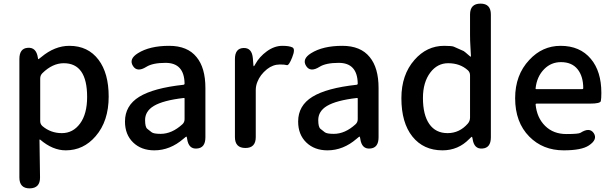

<svg xmlns="http://www.w3.org/2000/svg" viewBox="-20 -817 3381 1060"><path d="M144 223Q87 223 87 163V-491Q87 -550 133 -553Q180 -557 189 -499Q190 -490 191.5 -490Q193 -490 208 -502Q282 -564 363 -564Q466 -564 524 -487Q580 -413 580 -284Q580 -148 508 -65Q441 13 343 13Q271 13 202 -46Q198 -49 198 -44L201 162Q202 222 144 223ZM461 -282Q461 -468 332 -468Q270 -468 214 -413Q202 -401 202 -384V-148Q202 -132 214 -121Q260 -82 321.5 -82Q383 -82 422 -135Q461 -188 461 -282Z M832 13Q760 13 715 -30.5Q670 -74 670 -146Q670 -234 748.5 -282.5Q827 -331 993 -349Q999 -350 999 -356Q997 -470 894 -470Q823 -470 788 -448Q737 -416 714 -453Q690 -491 741 -523Q806 -564 914 -564Q1015 -564 1065 -502Q1114 -443 1114 -331V-59Q1114 0 1067 3Q1021 7 1013 -51L1012 -56Q1011 -63 1009 -63Q1007 -63 993 -51Q919 13 832 13ZM867 -78Q929 -78 987 -131Q999 -142 999 -159V-272Q999 -277 994 -276Q881 -263 829 -232Q781 -203 781 -154Q781 -115 793.5 -105.5Q806 -96 817 -87Q828 -78 867 -78Z M1335 0Q1277 0 1277 -60V-491Q1277 -550 1324 -552Q1371 -554 1376 -495L1379 -457Q1380 -451 1381.5 -451Q1383 -451 1389 -462Q1412 -504 1453.5 -534Q1495 -564 1539 -564Q1576 -564 1594 -555.5Q1612 -547 1593 -500Q1575 -454 1563.5 -457.5Q1552 -461 1525 -461Q1487 -461 1454 -435Q1416 -404 1401 -365Q1392 -343 1392 -319V-60Q1392 0 1335 0Z M1788 13Q1716 13 1671 -30.5Q1626 -74 1626 -146Q1626 -234 1704.5 -282.5Q1783 -331 1949 -349Q1955 -350 1955 -356Q1953 -470 1850 -470Q1779 -470 1744 -448Q1693 -416 1670 -453Q1646 -491 1697 -523Q1762 -564 1870 -564Q1971 -564 2021 -502Q2070 -443 2070 -331V-59Q2070 0 2023 3Q1977 7 1969 -51L1968 -56Q1967 -63 1965 -63Q1963 -63 1949 -51Q1875 13 1788 13ZM1823 -78Q1885 -78 1943 -131Q1955 -142 1955 -159V-272Q1955 -277 1950 -276Q1837 -263 1785 -232Q1737 -203 1737 -154Q1737 -115 1749.5 -105.5Q1762 -96 1773 -87Q1784 -78 1823 -78Z M2423 13Q2318 13 2257 -63Q2196 -139 2196 -275Q2196 -404 2268 -486Q2336 -564 2432 -564Q2476 -564 2486 -559Q2513 -547 2540 -535Q2543 -534 2576 -505Q2580 -502 2580 -507L2577 -562Q2575 -593 2575 -624V-737Q2575 -797 2633 -797Q2690 -797 2690 -737V-59Q2690 0 2643 3Q2597 7 2589 -51L2588 -55Q2587 -62 2585 -62Q2583 -62 2571 -50Q2510 13 2423 13ZM2563 -135Q2575 -149 2575 -168V-401Q2575 -418 2563 -429Q2520 -468 2454 -468Q2395 -468 2356 -417Q2315 -363 2315 -276Q2315 -183 2350 -132.5Q2385 -82 2451 -82Q2517 -82 2563 -135Z M3092 13Q2977 13 2902 -63Q2824 -142 2824 -275Q2824 -403 2902 -486Q2974 -564 3075 -564Q3182 -564 3242 -492Q3300 -423 3300 -304Q3300 -273 3297 -259Q3294 -245 3238 -245H2942Q2937 -245 2937 -240Q2944 -167 2989.5 -122Q3035 -77 3107 -77Q3175 -77 3185 -84Q3235 -116 3258 -82Q3281 -47 3231 -14Q3191 13 3092 13ZM2937 -330Q2936 -325 2941 -325H3195Q3200 -325 3200 -330Q3200 -396 3168.5 -435Q3137 -474 3077 -474Q3023 -474 2985 -436Q2944 -395 2937 -330Z"/></svg>

Font: Resource Han Rounded TW Medium
Style: Regular
Weight: 500
Designer: Cyano Hao (round all glyphs); Ryoko NISHIZUKA 西塚涼子 (kana, bopomofo & ideographs); Paul D. Hunt (Latin, Greek & Cyrillic)
Foundry: Cyano Hao
Version: 0.990